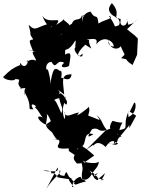

<svg xmlns="http://www.w3.org/2000/svg" viewBox="-108 -921 912 1241"><path d="M494 15C490 41 510 -33 575 29C618 -40 642 7 655 4C644 17 649 24 553 -11C651 35 661 -3 651 -62C660 -16 690 -46 669 -40C689 -110 627 -22 628 10L728 -112V-93L772 -173L731 -199L759 -257C774 -265 778 -187 722 -165C723 -172 716 -209 722 -199C679 -97 736 -95 663 -80C685 -160 708 -110 620 -140C607 -128 592 -79 614 -94C583 -80 534 -60 582 -81C544 -129 562 -132 517 -178C546 -129 549 -143 462 -174C476 -220 467 -216 467 -231C453 -214 361 -147 403 -194C353 -188 321 -148 303 -202C336 -158 277 -119 316 -143C311 -135 283 -206 309 -257C328 -215 344 -302 273 -297C283 -230 306 -226 288 -189C238 -310 246 -255 244 -276C311 -313 280 -227 317 -297C309 -238 334 -294 281 -319C257 -287 294 -279 275 -318C290 -330 230 -369 307 -310C301 -390 279 -444 355 -440C343 -369 272 -445 274 -413C299 -408 290 -482 282 -460C241 -493 234 -480 214 -362C224 -404 206 -453 201 -473C187 -456 180 -519 225 -521C258 -463 254 -544 307 -515C258 -474 341 -485 339 -499C346 -548 362 -597 313 -568C311 -629 319 -571 368 -642C398 -698 365 -593 386 -618C344 -606 429 -517 426 -575C389 -536 378 -575 444 -632C438 -652 391 -664 482 -607C442 -694 500 -651 452 -665C511 -674 524 -671 514 -634C567 -704 634 -646 626 -619C568 -633 607 -672 592 -664C601 -594 661 -599 672 -623C701 -552 707 -580 675 -545C735 -535 686 -540 749 -501L778 -567L783 -672L764 -691L713 -732L784 -800C733 -741 723 -784 704 -737C742 -742 705 -793 713 -799C722 -741 656 -742 673 -796C591 -826 581 -861 615 -901C675 -836 626 -796 646 -805C624 -827 683 -792 660 -758C616 -744 655 -739 595 -819C638 -803 571 -796 528 -769C521 -844 510 -786 478 -845C476 -846 423 -842 424 -775C416 -855 457 -805 421 -820C410 -779 373 -813 357 -768C327 -754 366 -746 305 -791C307 -815 329 -804 255 -760C307 -826 200 -754 164 -822C196 -745 203 -763 226 -748C194 -671 146 -732 169 -706C263 -678 212 -687 296 -703C268 -680 190 -769 226 -771C126 -752 127 -710 77 -761C101 -672 75 -716 107 -666C74 -662 80 -656 106 -590C19 -617 47 -605 128 -587C67 -601 141 -530 121 -530C72 -554 29 -473 74 -534C67 -476 29 -493 26 -514C11 -503 38 -485 19 -500C-27 -479 -40 -471 -88 -423C-74 -401 -13 -395 -9 -410C50 -408 -24 -390 38 -343C-14 -371 52 -326 88 -375C19 -359 69 -259 50 -326C112 -223 56 -212 108 -215C68 -271 149 -237 114 -222C130 -234 156 -166 171 -160C107 -192 148 -118 209 -111C161 -109 225 -164 177 -216C146 -196 193 -217 220 -139C211 -121 154 -124 228 -66C257 -19 248 -28 276 -15C185 -30 284 -14 251 -23C328 -10 191 50 336 38L337 55L445 128C416 144 447 57 363 28C426 84 363 61 399 35C362 104 359 99 389 136C471 131 393 136 419 131C436 196 414 173 423 240C436 229 421 232 448 252C382 265 383 284 367 261C399 275 317 207 362 237C316 224 331 156 307 217C301 210 264 223 279 178C297 197 235 226 191 300L264 162C283 207 185 176 172 180C232 200 217 163 225 203C213 198 252 188 268 232C269 220 236 224 338 237C330 246 387 300 358 287C361 248 392 223 414 222C413 243 464 260 489 194C524 233 476 223 565 240C525 246 550 255 571 198C500 265 512 241 473 182C561 240 519 263 500 222C555 172 500 220 482 206C503 176 529 157 531 124C502 147 417 118 441 127L501 84C410 4 440 44 425 22C452 7 427 -74 496 -54C446 -21 463 -48 487 -86C533 -102 524 -63 577 -80L449 47Z"/></svg>

Font: Hussar Lance
Style: Regular
Weight: 700
Foundry: Cannot Into Space Fonts, PlusOne Fonts
Version: Version 2.27